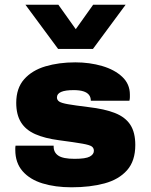

<svg xmlns="http://www.w3.org/2000/svg" viewBox="-20 -786 640 816"><path d="M284 10Q215 10 161 -6.5Q107 -23 76 -58.5Q45 -94 45 -149V-158Q45 -161 46 -167H208V-163Q208 -138 228 -124.5Q248 -111 297 -111Q344 -111 361.5 -120.5Q379 -130 379 -145Q379 -157 370 -163.5Q361 -170 330 -175.5Q299 -181 231 -190Q170 -198 129.5 -216Q89 -234 69 -266.5Q49 -299 49 -349Q49 -411 82.5 -449Q116 -487 173 -504Q230 -521 300 -521Q361 -521 414 -505.5Q467 -490 499.5 -459.5Q532 -429 532 -384V-373Q532 -366 530 -358H366Q366 -373 358 -383Q350 -393 334 -398Q318 -403 293 -403Q222 -403 222 -372Q222 -361 231.5 -354.5Q241 -348 269.5 -343Q298 -338 355 -331Q425 -323 469 -305.5Q513 -288 534 -255.5Q555 -223 555 -170Q555 -102 520 -62.5Q485 -23 424 -6.5Q363 10 284 10ZM514 -766 375 -578H227L88 -766H228L302 -662L376 -766Z"/></svg>

Font: Chivo Mono Medium Black
Style: Regular
Weight: 900
Monospace: yes
Version: Version 1.008